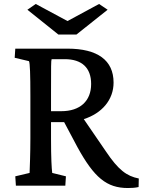

<svg xmlns="http://www.w3.org/2000/svg" viewBox="-20 -935 719 967"><path d="M60 0H309L312 -47L243 -64C240 -87 237 -139 237 -237V-320H303L370 -194C454 -41 517 12 624 12C641 12 661 11 678 7L679 -36C618 -48 576 -79 513 -173L402 -335C493 -364 552 -432 552 -519C552 -632 471 -690 320 -690H57L54 -644L126 -627C131 -618 133 -558 133 -452V-237C133 -164 130 -85 129 -64L57 -47ZM118 -886 274 -761H365L522 -886L479 -915L320 -829L160 -915ZM237 -375V-469C237 -605 237 -629 240 -637H306C392 -637 439 -594 439 -512C439 -426 383 -375 289 -375Z"/></svg>

Font: TPK Tissa Web Medium
Style: Regular
Weight: 500
Designer: Jacques Le Bailly, Suppakit Chalermlarp | Katatrad Co.,Ltd.
Foundry: Jacques Le Bailly, Cadson Demak Co.,Ltd.
Version: Version 5.000;Glyphs 3.1.2 (3151)